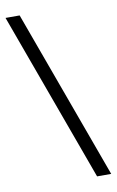

<svg xmlns="http://www.w3.org/2000/svg" viewBox="-98 -857 611 1005"><g transform="rotate(-10 207.5 -355.0)"><path d="M334 95 6 -805H81L409 95Z"/></g></svg>

Font: Platypi Light
Style: Bold
Weight: 700
Version: Version 1.200